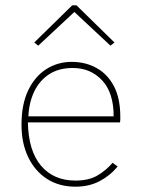

<svg xmlns="http://www.w3.org/2000/svg" viewBox="-20 -693 540 723"><path d="M264 10Q203 10 157.5 -19Q112 -48 86.5 -100.5Q61 -153 61 -223Q61 -300 86 -352.5Q111 -405 154 -432.5Q197 -460 250 -460Q302 -460 343.5 -437Q385 -414 409 -368.5Q433 -323 433 -253Q433 -245 433 -242.5Q433 -240 432 -232H85Q87 -125 134.5 -69Q182 -13 264 -13Q314 -13 346.5 -32Q379 -51 404 -80L423 -66Q394 -31 354.5 -10.5Q315 10 264 10ZM87 -255H408Q408 -344 364.5 -390.5Q321 -437 254 -437Q201 -437 164.5 -413Q128 -389 108.5 -347.5Q89 -306 87 -255ZM124 -521 109 -533 252 -673H268L411 -533L396 -521L260 -648Z"/></svg>

Font: Inconsolata ExtraLight
Style: Regular
Weight: 200
Monospace: yes
Designer: Raph Levien, Cyreal, Brenton Simpson
Foundry: Raph Levien, Cyreal, Google
Version: Version 3.001; ttfautohint (v1.8.2.53-6de2)